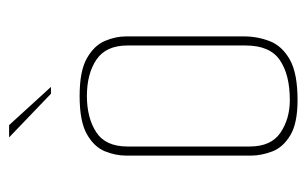

<svg xmlns="http://www.w3.org/2000/svg" viewBox="-146 -524 674 422"><g transform="rotate(-90 191.0 -313.0)"><path d="M182 4Q131 4 104.5 -12Q78 -28 69 -52Q60 -76 60 -98V-373Q60 -396 69.5 -419.5Q79 -443 107 -459Q135 -475 191 -475Q246 -475 274 -459Q302 -443 312 -419.5Q322 -396 322 -373V-114Q322 -84 311.5 -57Q301 -30 271 -13Q241 4 182 4ZM182 -13Q238 -13 270 -35Q302 -57 302 -110V-370Q302 -417 271 -438Q240 -459 191 -459Q143 -459 111.5 -438.5Q80 -418 80 -370V-101Q80 -54 110.5 -33.5Q141 -13 182 -13ZM196 -538 100 -630H127L211 -538Z"/></g></svg>

Font: Smooch Sans Thin Thin
Style: Regular
Weight: 250
Version: Version 1.010